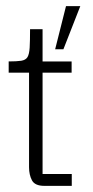

<svg xmlns="http://www.w3.org/2000/svg" viewBox="-20 -606 302 626"><path d="M124.7 0Q93.8 0 84.2 -18Q74.7 -36 74.7 -60.8V-377H118.8V-38.7H214V0ZM8.3 -369V-405.7Q34.7 -405.7 49.1 -407.9Q63.5 -410.2 69.4 -419.4Q75.3 -428.7 76.7 -450.5Q78 -472.3 78 -510.7H118.8V-405.7H213.5V-369ZM159.8 -445.3 195.2 -586H241.8L186.7 -445.3Z"/></svg>

Font: Darker Grotesque Light
Style: Regular
Weight: 300
Designer: Gabriel Lam
Foundry: TypeRant
Version: Version 1.000;gftools[0.9.28]